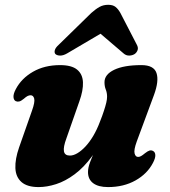

<svg xmlns="http://www.w3.org/2000/svg" viewBox="-20 -746 692 780"><path d="M602 -132.5Q610.5 -128 611 -115.8Q611.5 -103.5 601.5 -84.5Q578.5 -40 530.5 -13Q482.5 14 419 14Q379.5 14 358.5 -1.8Q337.5 -17.5 337.5 -47Q337.5 -65 345.8 -86.8Q354 -108.5 365 -133Q376 -157.5 386.8 -183.5Q397.5 -209.5 402 -235.5L416 -228.5Q389.5 -159.5 355.2 -112.8Q321 -66 283.2 -38Q245.5 -10 208 2Q170.5 14 137 14Q90.5 14 67.2 -6.5Q44 -27 42.5 -63.2Q41 -99.5 57.5 -147L110 -296.5Q122.5 -331.5 119 -345.2Q115.5 -359 104.5 -359Q98.5 -359 92.2 -356Q86 -353 76.5 -344.5Q65.5 -335.5 58.2 -333.8Q51 -332 44 -335Q35.5 -339.5 34.8 -352Q34 -364.5 44 -383.5Q67 -427.5 114 -454.5Q161 -481.5 224 -481.5Q271 -481.5 293.2 -463.2Q315.5 -445 317 -412Q318.5 -379 302.5 -334.5L250 -184.5Q236.5 -148.5 239.8 -131.2Q243 -114 264 -114Q278.5 -114 294.8 -123.8Q311 -133.5 327.5 -151.2Q344 -169 359 -194.2Q374 -219.5 386 -251.5Q396 -276.5 402.2 -295.8Q408.5 -315 411.8 -329Q415 -343 415 -353Q415 -369 409.8 -382Q404.5 -395 404.5 -412Q404.5 -443.5 444 -462.5Q483.5 -481.5 554.5 -481.5Q605 -481.5 615.8 -449.2Q626.5 -417 605.5 -360L535.5 -171Q523 -136.5 526.8 -122.5Q530.5 -108.5 541 -108.5Q547 -108.5 553.2 -112Q559.5 -115.5 569 -123.5Q580.5 -132.5 587.8 -134.5Q595 -136.5 602 -132.5ZM441 -640H352L482 -529Q492 -520 504.8 -520.2Q517.5 -520.5 527 -526.5Q535.5 -532.5 539 -542.5Q542.5 -552.5 535.5 -565L469 -693.5Q460 -709.5 449.2 -718Q438.5 -726.5 419.5 -726.5Q400 -726.5 384.5 -718Q369 -709.5 351 -693.5L219.5 -565Q205.5 -552.5 202.8 -542.5Q200 -532.5 205 -526.5Q211.5 -520.5 224.2 -520.2Q237 -520 252.5 -529Z"/></svg>

Font: Fraunces ExtraBold
Style: Italic
Weight: 800
Italic angle: -16°
Version: Version 1.000;[b76b70a41]